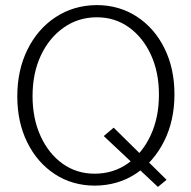

<svg xmlns="http://www.w3.org/2000/svg" viewBox="-20 -716 753 755"><path d="M427 -214 388 -181 601 19 635 -9ZM360 -696Q269 -695 198.5 -648.5Q128 -602 88 -521Q48 -440 48 -337Q48 -235 87.5 -155.5Q127 -76 196 -31Q265 14 354 14Q445 13 515 -33.5Q585 -80 625.5 -161Q666 -242 666 -345Q666 -447 626.5 -526.5Q587 -606 517.5 -651Q448 -696 360 -696ZM108 -338Q108 -428 140.5 -497.5Q173 -567 230.5 -607.5Q288 -648 361 -648Q432 -648 487 -608.5Q542 -569 573.5 -500.5Q605 -432 605 -344Q605 -254 572.5 -184Q540 -114 483 -73.5Q426 -33 352 -33Q281 -33 226 -72.5Q171 -112 139.5 -181Q108 -250 108 -338Z"/></svg>

Font: Catamaran Thin ExtraLight
Style: Regular
Weight: 250
Version: Version 2.000